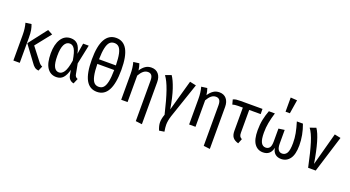

<svg xmlns="http://www.w3.org/2000/svg" viewBox="-62 -1565 4646 2547"><g transform="rotate(20 2261.0 -292.0)"><path d="M275 -282 413 -104Q428 -84 441 -73Q454 -62 471 -55L442 12Q409 8 386.5 -8.5Q364 -25 340 -61L179 -279L379 -538L449 -501ZM174 -354V0H84V-361Q84 -451 63 -526L145 -537Q159 -501 166.5 -460.5Q174 -420 174 -354Z M852 -374 877 -527H956L899 -256L926 -113Q930 -91 940 -79.5Q950 -68 969 -61L938 12Q905 6 883 -16Q861 -38 855 -77L843 -145Q823 -67 787.5 -27.5Q752 12 692 12Q609 12 563 -55.5Q517 -123 517 -260Q517 -388 566 -463.5Q615 -539 702 -539Q763 -539 799 -501Q835 -463 852 -374ZM610 -260Q610 -154 634 -106Q658 -58 705 -58Q745 -58 775.5 -103.5Q806 -149 825 -268Q807 -381 780.5 -424.5Q754 -468 712 -468Q663 -468 636.5 -416Q610 -364 610 -260Z M1473 -372Q1473 12 1265 12Q1161 12 1109 -81.5Q1057 -175 1057 -370Q1057 -560 1110 -654.5Q1163 -749 1266 -749Q1369 -749 1421 -656Q1473 -563 1473 -372ZM1146 -404H1384Q1382 -506 1369 -565.5Q1356 -625 1331 -651Q1306 -677 1266 -677Q1225 -677 1200 -651Q1175 -625 1161.5 -565.5Q1148 -506 1146 -404ZM1384 -339H1146Q1148 -234 1161.5 -172.5Q1175 -111 1200 -85Q1225 -59 1265 -59Q1306 -59 1331 -85.5Q1356 -112 1369.5 -173Q1383 -234 1384 -339Z M1975 -382V211L1885 200V-372Q1885 -423 1867.5 -445.5Q1850 -468 1816 -468Q1780 -468 1751 -444Q1722 -420 1696 -374V0H1606V-361Q1606 -451 1585 -526L1667 -537Q1682 -497 1689 -444Q1719 -490 1755.5 -514.5Q1792 -539 1840 -539Q1903 -539 1939 -497Q1975 -455 1975 -382Z M2261 -102 2383 -537 2472 -518 2303 -21Q2280 51 2280 108Q2280 142 2290 202L2218 213Q2192 152 2192 102Q2192 54 2215 -10Q2168 -210 2126.5 -328.5Q2085 -447 2040 -506L2123 -537Q2161 -483 2197.5 -375Q2234 -267 2261 -102Z M2934 -382V211L2844 200V-372Q2844 -423 2826.5 -445.5Q2809 -468 2775 -468Q2739 -468 2710 -444Q2681 -420 2655 -374V0H2565V-361Q2565 -451 2544 -526L2626 -537Q2641 -497 2648 -444Q2678 -490 2714.5 -514.5Q2751 -539 2799 -539Q2862 -539 2898 -497Q2934 -455 2934 -382Z M3289 -56 3262 12Q3207 -3 3182.5 -35Q3158 -67 3158 -125V-454H3091Q3061 -453 3047 -451.5Q3033 -450 3013 -444L2995 -511Q3018 -521 3040 -524Q3062 -527 3102 -527H3409L3410 -454H3248V-134Q3248 -101 3257 -84.5Q3266 -68 3289 -56Z M4034 -239Q4034 -110 3988 -48.5Q3942 13 3866 13Q3814 13 3781 -15.5Q3748 -44 3740 -99Q3716 13 3610 13Q3534 13 3489.5 -48Q3445 -109 3445 -239Q3445 -323 3459.5 -392.5Q3474 -462 3499 -527H3584Q3559 -445 3546.5 -377.5Q3534 -310 3534 -239Q3534 -143 3556.5 -101Q3579 -59 3622 -59Q3657 -59 3677 -84Q3697 -109 3697 -174V-354L3781 -366V-174Q3781 -59 3855 -59Q3897 -59 3921 -98Q3945 -137 3945 -240Q3945 -309 3932.5 -375.5Q3920 -442 3894 -527H3980Q4034 -382 4034 -239ZM3801 -791 3770 -597H3709V-797Z M4301 -75 4426 -537 4513 -519 4352 0H4245Q4200 -213 4163 -331.5Q4126 -450 4082 -507L4166 -537Q4244 -425 4301 -75Z"/></g></svg>

Font: Fira Sans Condensed
Style: Regular
Weight: 400
Width: 3
Designer: bBox Type GmbH & Carrois Corporate GbR & Edenspiekermann AG
Foundry: bBox Type GmbH & Carrois Corporate GbR & Edenspiekermann AG
Version: Version 4.301